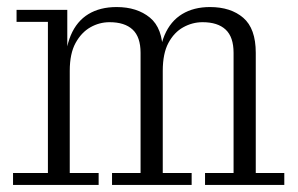

<svg xmlns="http://www.w3.org/2000/svg" viewBox="-20 -525 845 545"><path d="M17 0V-34H116V-463H27V-497H171V-346L178 -347V-34H260V0ZM298 0V-34H379V-375Q379 -420 356.5 -441Q334 -462 291 -462Q262 -462 236.5 -447.5Q211 -433 194.5 -403Q178 -373 178 -324L164 -323Q164 -385 181 -425Q198 -465 231 -485Q264 -505 311 -505Q369 -505 405.5 -475Q442 -445 442 -377V-34H524V0ZM562 0V-34H643V-375Q643 -420 620.5 -441Q598 -462 555 -462Q526 -462 500 -447.5Q474 -433 458 -403Q442 -373 442 -324L430 -323Q430 -385 447 -425Q464 -465 497 -485Q530 -505 576 -505Q635 -505 670.5 -474.5Q706 -444 706 -375V-34H787V0Z"/></svg>

Font: Montagu Slab 144pt Light
Style: Regular
Weight: 300
Designer: Florian Karsten
Foundry: Florian Karsten
Version: Version 1.000